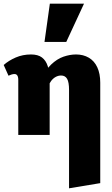

<svg xmlns="http://www.w3.org/2000/svg" viewBox="-22 -731 607 1040"><path d="M352 289V-244Q352 -286 341.5 -304Q331 -322 309 -322Q294 -322 280 -314.5Q266 -307 255 -292.5Q244 -278 237 -258L195 -292Q222 -350 254.5 -381Q287 -412 322 -424Q357 -436 390 -436Q429 -436 459 -418.5Q489 -401 505 -366.5Q521 -332 521 -283V261ZM77 0V-299Q77 -308 75 -315Q73 -322 68.5 -326Q64 -330 57 -330Q49 -330 41 -327.5Q33 -325 24 -321L-2 -379Q25 -403 63 -419.5Q101 -436 146 -436Q184 -436 205.5 -419.5Q227 -403 236.5 -373Q246 -343 247 -300V0ZM219 -504 248 -711H433L337 -504Z"/></svg>

Font: Ysabeau Infant Black
Style: Regular
Weight: 900
Designer: Christian Thalmann (Catharsis Fonts)
Version: Version 2.001;gftools[0.9.30]; featfreeze: ss01,ss02,lnum